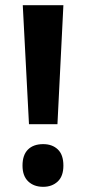

<svg xmlns="http://www.w3.org/2000/svg" viewBox="-20 -710 333 742"><path d="M202 -230H92L68 -690H225ZM67 -70Q67 -111 88 -132Q109 -153 147 -153Q182 -153 203.5 -132.5Q225 -112 225 -70Q225 -29 203 -8.5Q181 12 147 12Q111 12 89 -9Q67 -30 67 -70Z"/></svg>

Font: Noto Sans Kannada Condensed
Style: Bold
Weight: 700
Width: 3
Designer: Jelle Bosma - Monotype Design Team
Foundry: Monotype Imaging Inc.
Version: Version 2.005; ttfautohint (v1.8.4.7-5d5b)